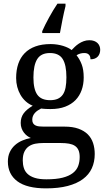

<svg xmlns="http://www.w3.org/2000/svg" viewBox="-20 -786 578 1046"><path d="M525.9 -515.1Q525.9 -504.4 522.7 -494.9Q519.5 -485.4 513.2 -478.3Q506.8 -471.2 496.8 -467Q486.8 -462.9 473.1 -462.9Q473.1 -468.8 471.7 -474.6Q470.2 -480.5 466.6 -485.6Q462.9 -490.7 456.5 -493.9Q450.2 -497.1 439.9 -497.1Q427.2 -497.1 417 -494.1Q406.7 -491.2 397 -484.9Q414.1 -463.9 425 -435.3Q436 -406.7 436 -363.8Q436 -326.7 424.8 -295.2Q413.6 -263.7 391.4 -240.7Q369.1 -217.8 335.2 -204.8Q301.3 -191.9 255.9 -191.9Q250 -191.9 242.7 -192.1Q235.4 -192.4 228 -192.6Q220.7 -192.9 214.4 -193.6Q208 -194.3 204.1 -194.8Q194.3 -189.9 185.5 -184.1Q176.8 -178.2 170.2 -170.9Q163.6 -163.6 159.7 -154.3Q155.8 -145 155.8 -133.8Q155.8 -121.6 160.4 -114.3Q165 -106.9 173.3 -102.8Q181.6 -98.6 193.1 -97.4Q204.6 -96.2 217.8 -96.2H331.1Q376 -96.2 407.2 -85Q438.5 -73.7 458.3 -54Q478 -34.2 487.1 -6.6Q496.1 21 496.1 53.2Q496.1 96.2 480.2 130.9Q464.4 165.5 431.6 189.7Q398.9 213.9 348.9 227.1Q298.8 240.2 231 240.2Q126.5 240.2 74.7 201.7Q22.9 163.1 22.9 94.2Q22.9 64.9 33.2 43Q43.5 21 60.8 5.4Q78.1 -10.3 100.6 -20Q123 -29.8 147.9 -34.2Q137.7 -38.6 127.9 -45.9Q118.2 -53.2 110.4 -63.5Q102.5 -73.7 97.7 -86.9Q92.8 -100.1 92.8 -116.2Q92.8 -146 108.4 -167.7Q124 -189.5 158.2 -210Q136.7 -218.8 119.9 -234.1Q103 -249.5 91.6 -269.3Q80.1 -289.1 74 -312.5Q67.9 -335.9 67.9 -360.8Q67.9 -404.3 79.6 -438.5Q91.3 -472.7 114.7 -496.6Q138.2 -520.5 173.3 -533.2Q208.5 -545.9 255.9 -545.9Q273.9 -545.9 291.5 -543.2Q309.1 -540.5 324 -535.9Q338.9 -531.2 350.8 -525.4Q362.8 -519.5 370.1 -513.2Q377.4 -521 387.2 -530.5Q397 -540 409.2 -548.1Q421.4 -556.2 435.8 -561.5Q450.2 -566.9 466.8 -566.9Q481.9 -566.9 492.9 -562.7Q503.9 -558.6 511.2 -551.5Q518.6 -544.4 522.2 -534.9Q525.9 -525.4 525.9 -515.1ZM104 87.9Q104 109.9 109.9 128.9Q115.7 147.9 130.4 161.6Q145 175.3 169.9 183.1Q194.8 190.9 232.9 190.9Q286.6 190.9 321.5 181.9Q356.4 172.9 377 156.7Q397.5 140.6 405.8 118.4Q414.1 96.2 414.1 69.8Q414.1 46.9 407.5 32Q400.9 17.1 387.9 8.5Q375 0 356 -3.4Q336.9 -6.8 312 -6.8H213.9Q192.9 -6.8 173.1 -3.2Q153.3 0.5 137.9 10.7Q122.6 21 113.3 39.6Q104 58.1 104 87.9ZM162.1 -363.8Q162.1 -299.8 183.3 -270Q204.6 -240.2 252.9 -240.2Q277.3 -240.2 294.2 -247.6Q311 -254.9 321.8 -270Q332.5 -285.2 337.2 -308.8Q341.8 -332.5 341.8 -365.2Q341.8 -432.6 321.3 -464.8Q300.8 -497.1 252 -497.1Q203.6 -497.1 182.9 -464.1Q162.1 -431.2 162.1 -363.8ZM336.9 -752.9Q328.6 -719.7 320.8 -680.9Q313 -642.1 306.6 -606H210V-616.2Q216.8 -631.8 226.6 -651.4Q236.3 -670.9 247.6 -691.2Q258.8 -711.4 270.5 -731Q282.2 -750.5 293 -766.1H336.9Z"/></svg>

Font: Droid Serif
Style: Regular
Weight: 400
Designer: Monotype Design team
Foundry: Monotype Imaging Inc.
Version: Version 1.03